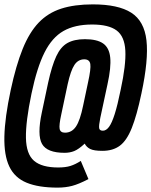

<svg xmlns="http://www.w3.org/2000/svg" viewBox="-24 -839 691 877"><path d="M239 18Q152 18 97.5 -4.5Q43 -27 18.5 -78.5Q-6 -130 -4 -216Q-2 -302 25 -428Q49 -540 79.5 -615.5Q110 -691 152.5 -735.5Q195 -780 255.5 -799.5Q316 -819 400 -819Q516 -819 575.5 -781Q635 -743 645 -654.5Q655 -566 622 -412Q601 -312 578 -254.5Q555 -197 523.5 -173.5Q492 -150 444 -150Q405 -150 388 -158.5Q371 -167 363 -183Q335 -157 315 -149Q295 -141 271 -141Q191 -141 168 -181.5Q145 -222 167 -325L196 -462Q213 -539 233 -582Q253 -625 284 -642.5Q315 -660 364 -660Q419 -660 447 -640.5Q475 -621 479.5 -576Q484 -531 467 -454L434 -300Q427 -265 429 -253.5Q431 -242 446 -242Q461 -242 474 -259.5Q487 -277 500 -318Q513 -359 527 -428Q552 -543 548.5 -608Q545 -673 508.5 -700Q472 -727 397 -727Q318 -727 266 -697.5Q214 -668 179.5 -599.5Q145 -531 120 -412Q93 -283 94.5 -209Q96 -135 131.5 -104.5Q167 -74 242 -74Q275 -74 297.5 -81Q320 -88 345 -104L380 -21Q336 2 305.5 10Q275 18 239 18ZM273 -233Q304 -233 323 -261Q342 -289 356 -358L378 -462Q392 -525 388.5 -546.5Q385 -568 361 -568Q333 -568 316 -542.5Q299 -517 285 -454L256 -317Q245 -267 248.5 -250Q252 -233 273 -233Z"/></svg>

Font: Victor Mono Thin
Style: Bold Italic
Weight: 700
Italic angle: -12°
Monospace: yes
Version: Version 1.561;gftools[0.9.30]